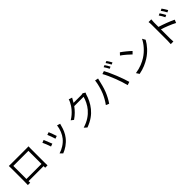

<svg xmlns="http://www.w3.org/2000/svg" viewBox="534 -2838 4931 4931"><g transform="rotate(-45 3000.0 -372.0)"><path d="M146 -685C148 -661 148 -630 148 -607C148 -569 148 -156 148 -115C148 -80 146 -6 145 7H231L229 -51H775L774 7H860C859 -4 858 -82 858 -114C858 -152 858 -561 858 -607C858 -632 858 -660 860 -685C830 -683 794 -683 772 -683C723 -683 289 -683 235 -683C212 -683 185 -684 146 -685ZM229 -129V-604H776V-129Z M1483 -576 1410 -551C1430 -506 1477 -379 1488 -334L1562 -360C1549 -404 1500 -536 1483 -576ZM1845 -520 1759 -547C1744 -419 1692 -292 1621 -205C1539 -102 1412 -26 1296 8L1362 75C1474 32 1596 -45 1688 -163C1760 -253 1803 -360 1830 -470C1834 -483 1838 -499 1845 -520ZM1251 -526 1177 -497C1196 -462 1251 -324 1266 -272L1342 -300C1323 -352 1271 -483 1251 -526Z M2537 -777 2444 -807C2438 -781 2423 -745 2413 -728C2370 -638 2271 -493 2099 -390L2168 -338C2277 -411 2361 -500 2421 -584H2760C2739 -493 2678 -364 2600 -272C2509 -166 2384 -75 2201 -21L2273 44C2461 -25 2580 -117 2671 -228C2760 -336 2822 -471 2849 -572C2854 -588 2864 -611 2872 -625L2805 -666C2789 -659 2767 -656 2740 -656H2468L2492 -698C2502 -717 2520 -751 2537 -777Z M3715 -779 3662 -757C3689 -719 3723 -659 3743 -618L3797 -642C3777 -683 3740 -744 3715 -779ZM3825 -819 3772 -797C3801 -759 3833 -703 3855 -659L3909 -683C3890 -720 3852 -783 3825 -819ZM3168 -301C3133 -217 3077 -112 3014 -29L3099 7C3155 -73 3209 -176 3246 -268C3288 -370 3323 -518 3337 -580C3341 -602 3349 -631 3355 -653L3266 -672C3253 -556 3211 -404 3168 -301ZM3660 -339C3702 -232 3748 -97 3773 5L3862 -24C3836 -114 3783 -267 3742 -366C3700 -472 3636 -610 3596 -682L3515 -655C3559 -581 3620 -442 3660 -339Z M4227 -733 4170 -672C4244 -622 4369 -515 4419 -463L4482 -526C4426 -582 4298 -686 4227 -733ZM4141 -63 4194 19C4360 -12 4487 -73 4587 -136C4738 -231 4855 -367 4923 -492L4875 -577C4817 -454 4695 -306 4541 -209C4446 -150 4316 -89 4141 -63Z M5656 -720 5601 -695C5634 -650 5665 -595 5690 -543L5747 -569C5724 -616 5681 -683 5656 -720ZM5777 -770 5722 -744C5756 -700 5788 -647 5815 -594L5871 -622C5847 -668 5803 -735 5777 -770ZM5305 -75C5305 -38 5303 11 5299 43H5395C5392 11 5389 -43 5389 -75V-404C5500 -370 5673 -303 5781 -244L5816 -329C5710 -382 5521 -453 5389 -493V-657C5389 -687 5392 -730 5396 -761H5297C5303 -730 5305 -685 5305 -657C5305 -573 5305 -131 5305 -75Z"/></g></svg>

Font: ChiuKong Gothic CL
Style: Regular
Weight: 400
Designer: Ryoko NISHIZUKA 西塚涼子 (kana, bopomofo & ideographs); Paul D. Hunt (Latin, Greek & Cyrillic); Sandoll Communications 산돌커뮤니
Foundry: Adobe
Version: Version 1.300